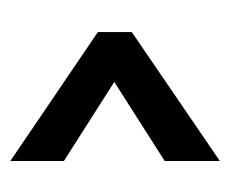

<svg xmlns="http://www.w3.org/2000/svg" viewBox="-56 -510 435 362"><g transform="rotate(-90 161.0 -328.5)"><path d="M39 -131V-235L188 -330L39 -425V-526L282 -361V-297Z"/></g></svg>

Font: Alumni Sans
Style: Bold
Weight: 700
Designer: Robert E. Leuschke
Foundry: Robert E. Leuschke
Version: Version 1.018